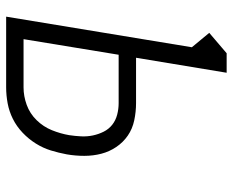

<svg xmlns="http://www.w3.org/2000/svg" viewBox="-88 -688 775 640"><g transform="rotate(90 300.0 -367.5)"><path d="M35 0 137 -619 89 -677 157 -735H222L172 -433H323Q352 -433 380.5 -427Q409 -421 431.5 -405.5Q454 -390 469.5 -367Q485 -344 492 -317Q499 -290 499 -260.5Q499 -231 494 -202Q489 -175 481 -149Q473 -123 458 -99Q443 -75 422 -55Q401 -35 376 -22.5Q351 -10 324 -5Q297 0 271 0ZM271 -58Q300 -58 329 -68.5Q358 -79 380 -101.5Q402 -124 413.5 -152.5Q425 -181 430 -210Q433 -230 434 -250Q435 -270 431 -289Q427 -308 418.5 -325Q410 -342 395.5 -353.5Q381 -365 362 -370Q343 -375 323 -375H162L110 -58Z"/></g></svg>

Font: Iosevka Curly Light Extended
Style: Italic
Weight: 300
Width: 7
Italic angle: -9°
Monospace: yes
Designer: Belleve Invis
Foundry: Belleve Invis
Version: Version 11.1.0; ttfautohint (v1.8.3)